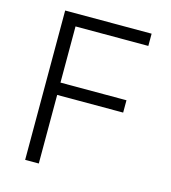

<svg xmlns="http://www.w3.org/2000/svg" viewBox="-109 -815 803 903"><g transform="rotate(15 293.0 -363.5)"><path d="M96.7 0V-727.1H517.6V-667.5H163.1V-394H484.4V-334H163.1V0Z"/></g></svg>

Font: Interop Light
Style: Regular
Weight: 300
Designer: Rasmus Andersson, Google, Jang Haemin
Foundry: jhaemin
Version: Version 1.007